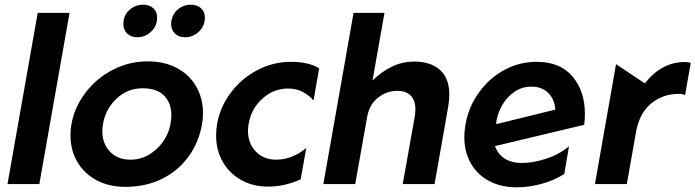

<svg xmlns="http://www.w3.org/2000/svg" viewBox="-20 -786 2970 820"><path d="M277 -731H141L12 0H148Z M843 -257Q847 -278 847 -303Q847 -366 818 -416.5Q789 -467 735.5 -495.5Q682 -524 611 -524Q532 -524 462 -488Q392 -452 345 -390Q298 -328 285 -255Q281 -234 281 -208Q281 -145 310 -95Q339 -45 392 -16.5Q445 12 515 12Q604 12 673.5 -23Q743 -58 786.5 -119Q830 -180 843 -257ZM712 -293Q712 -282 708 -256Q696 -193 647.5 -148.5Q599 -104 537 -104Q483 -104 450 -138Q417 -172 417 -226Q417 -241 420 -257Q431 -321 478 -365Q525 -409 589 -409Q650 -409 681 -377.5Q712 -346 712 -293ZM507 -683Q507 -658 523.5 -642.5Q540 -627 566 -627Q600 -627 625.5 -651Q651 -675 651 -711Q651 -736 634.5 -751Q618 -766 591 -766Q558 -766 532.5 -743.5Q507 -721 507 -683ZM712 -697Q711 -692 711 -683Q711 -658 727.5 -642.5Q744 -627 770 -627Q804 -627 829.5 -651Q855 -675 855 -711Q855 -736 838.5 -751Q822 -766 795 -766Q765 -766 741.5 -747.5Q718 -729 712 -697Z M1224 -522Q1146 -522 1078 -486Q1010 -450 964.5 -388.5Q919 -327 907 -255Q903 -232 903 -207Q903 -145 931 -95.5Q959 -46 1009.5 -17.5Q1060 11 1125 11Q1195 11 1264 -20L1288 -154Q1227 -104 1160 -104Q1106 -104 1072.5 -139Q1039 -174 1039 -228Q1039 -243 1042 -258Q1053 -322 1101 -365Q1149 -408 1211 -408Q1274 -408 1319 -357L1343 -494Q1322 -508 1290.5 -515Q1259 -522 1224 -522Z M1899 -381Q1899 -452 1859 -487.5Q1819 -523 1750 -523Q1697 -523 1652 -500.5Q1607 -478 1571 -442L1622 -731H1490L1361 0H1497L1548 -286Q1557 -339 1594 -368.5Q1631 -398 1677 -398Q1714 -398 1734 -378Q1754 -358 1754 -319Q1754 -304 1751 -286L1700 0H1836L1894 -329Q1899 -361 1899 -381Z M2209 -90Q2164 -90 2135 -109Q2106 -128 2094 -162L2475 -253Q2478 -277 2478 -299Q2478 -397 2425 -459.5Q2372 -522 2272 -522Q2198 -522 2133.5 -487Q2069 -452 2025 -390.5Q1981 -329 1968 -254Q1963 -224 1963 -201Q1963 -138 1990.5 -89Q2018 -40 2069 -13Q2120 14 2187 14Q2238 14 2292 -0.5Q2346 -15 2390 -43L2410 -161Q2366 -125 2310.5 -107.5Q2255 -90 2209 -90ZM2249 -416Q2294 -416 2321 -389.5Q2348 -363 2352 -318L2100 -256L2099 -261Q2104 -300 2124 -335.5Q2144 -371 2176.5 -393.5Q2209 -416 2249 -416Z M2904 -521Q2854 -521 2811 -497.5Q2768 -474 2734 -430L2611 -512L2521 0H2657L2696 -220Q2710 -302 2760.5 -343.5Q2811 -385 2877 -385Q2897 -385 2906 -380L2930 -518Q2918 -521 2904 -521Z"/></svg>

Font: Geom SemiBold
Style: Bold Italic
Weight: 600
Italic angle: -10°
Version: Version 1.102